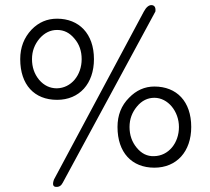

<svg xmlns="http://www.w3.org/2000/svg" viewBox="-20 -649 822 750"><path d="M587 -604C589 -619 584 -628 573 -629C562 -630 551 -621 542 -604L191 52C184 71 187 80 198 81C210 82 219 77 225 65ZM347 -418C347 -518 288 -576 203 -576C164 -576 131 -562 103 -533C74 -502 59 -464 59 -418C59 -318 114 -259 203 -259C290 -259 347 -322 347 -418ZM299 -418C299 -355 258 -305 202 -304C175 -304 152 -315 133 -337C114 -360 105 -387 105 -418C105 -449 115 -475 134 -498C154 -521 177 -532 203 -532C230 -532 252 -521 271 -498C290 -476 299 -449 299 -418ZM727 -153C727 -253 670 -311 583 -311C545 -311 512 -296 484 -267C454 -237 439 -199 439 -153C439 -53 495 6 583 6C670 6 727 -57 727 -153ZM679 -153C679 -90 638 -40 582 -39C555 -38 533 -49 514 -72C495 -95 486 -122 486 -153C486 -184 496 -210 515 -233C534 -256 557 -267 583 -267C636 -267 679 -214 679 -153Z"/></svg>

Font: GFS Philostratos
Style: Regular
Weight: 400
Designer: George D. Matthiopoulos
Foundry: George D. Matthiopoulos
Version: Version 1.000